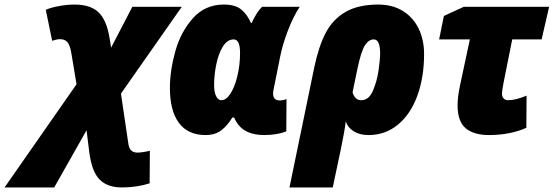

<svg xmlns="http://www.w3.org/2000/svg" viewBox="-169 -583 2431 843"><path d="M167 -213 144 -351Q138 -386 126.5 -398.5Q115 -411 95 -411Q86 -411 78 -409Q70 -407 60 -404L32 -540Q55 -550 90.5 -556.5Q126 -563 159 -563Q227 -563 263 -529.5Q299 -496 312 -416L319 -374L412 -553H629L362 -172L394 44Q397 69 407.5 78Q418 87 434 87Q455 87 489 79L488 222Q431 240 366 240Q303 240 268.5 205.5Q234 171 223 85L211 -11L69 240H-149Z M577 -197Q577 -272 600.5 -357Q624 -442 677.5 -502.5Q731 -563 814 -563Q864 -563 890.5 -541Q917 -519 933 -482H936Q944 -500 956 -520Q968 -540 982 -553H1147Q1119 -511 1095.5 -450Q1072 -389 1061 -334L1038 -219Q1037 -212 1033.5 -196.5Q1030 -181 1030 -172Q1030 -142 1059 -142Q1074 -142 1089 -148L1088 -6Q1071 1 1045.5 5.5Q1020 10 991 10Q942 10 909 -8.5Q876 -27 859 -67H851Q831 -33 803.5 -11.5Q776 10 734 10Q656 10 616.5 -43.5Q577 -97 577 -197ZM872 -244Q885 -296 885 -350Q885 -410 857 -410Q829 -410 809.5 -378.5Q790 -347 780.5 -300Q771 -253 771 -210Q771 -178 780 -160.5Q789 -143 803 -143Q824 -143 842.5 -171.5Q861 -200 872 -244Z M1211 -288Q1230 -379 1261 -438.5Q1292 -498 1348 -530.5Q1404 -563 1492 -563Q1554 -563 1599.5 -535Q1645 -507 1669 -457.5Q1693 -408 1693 -346Q1693 -244 1663.5 -163Q1634 -82 1578.5 -36Q1523 10 1449 10Q1410 10 1384 -6.5Q1358 -23 1349 -50Q1345 -12 1326 80L1320 107L1292 240H1102ZM1500 -348Q1500 -410 1472 -410Q1450 -410 1433 -383.5Q1416 -357 1400 -279L1379 -178Q1389 -143 1417 -143Q1451 -143 1469 -186Q1487 -229 1493.5 -276.5Q1500 -324 1500 -348Z M1840 -121Q1840 -158 1851 -209L1894 -410H1759L1780 -513L1867 -553H2242L2209 -410H2080L2042 -220Q2035 -185 2035 -173Q2035 -158 2042.5 -150.5Q2050 -143 2061 -143Q2095 -143 2143 -163L2142 -22Q2110 -7 2067.5 1.5Q2025 10 1979 10Q1911 10 1875.5 -20Q1840 -50 1840 -121Z"/></svg>

Font: Noto Sans Display Black
Style: Italic
Weight: 900
Italic angle: -12°
Designer: Monotype Design team
Foundry: Monotype Imaging Inc.
Version: Version 1.000